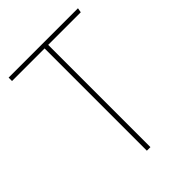

<svg xmlns="http://www.w3.org/2000/svg" viewBox="-199 -778 875 875"><g transform="rotate(-45 238.0 -340.5)"><path d="M459 -659H249V0H226V-659H16V-681H463Z"/></g></svg>

Font: FiraSans
Style: Regular
Weight: 150
Designer: Carrois Corporate & Edenspiekermann AG
Foundry: Carrois Corporate GbR & Edenspiekermann AG
Version: Version 3.106;PS 003.106;hotconv 1.0.70;makeotf.lib2.5.58329